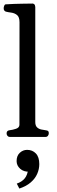

<svg xmlns="http://www.w3.org/2000/svg" viewBox="-20 -781 326 1095"><path d="M35.6 0Q27.8 0 22.7 -6.1Q17.6 -12.2 17.6 -20Q17.6 -36.1 33.7 -38.1Q51.8 -40 71.3 -46.6Q90.8 -53.2 90.8 -69.3L91.3 -653.8Q91.3 -684.1 77.1 -695.3Q63 -706.5 44.4 -709Q25.9 -711.4 12.7 -714.8Q7.8 -717.3 4.4 -721.2Q1 -725.1 1 -734.4Q1 -740.2 3.9 -748Q6.8 -755.9 12.7 -756.3Q61.5 -759.3 103.5 -759.8Q145.5 -760.3 166.5 -760.7Q170.4 -760.7 175.3 -756.8Q180.2 -752.9 181.2 -741.2V-85.4Q181.2 -64.5 191.2 -54.9Q201.2 -45.4 215.1 -42.5Q229 -39.6 240.7 -38.1Q251 -37.1 254.6 -33.4Q258.3 -29.8 258.3 -21.5Q258.3 -12.7 253.2 -6.3Q248 0 239.3 0ZM134.8 73.7Q165 73.7 184.6 94.2Q204.1 114.7 204.1 154.8Q204.1 183.6 192.1 210.7Q180.2 237.8 155 259.5Q129.9 281.2 90.3 294.4L75.7 266.1Q104.5 256.3 120.8 236.6Q137.2 216.8 140.6 182.6L148.4 198.2Q115.2 199.7 95 181.4Q74.7 163.1 74.7 137.7Q74.7 107.4 92.8 90.6Q110.8 73.7 134.8 73.7Z"/></svg>

Font: Gelasio
Style: Regular
Weight: 400
Designer: Eben Sorkin
Foundry: Eben Sorkin
Version: Version 1.008